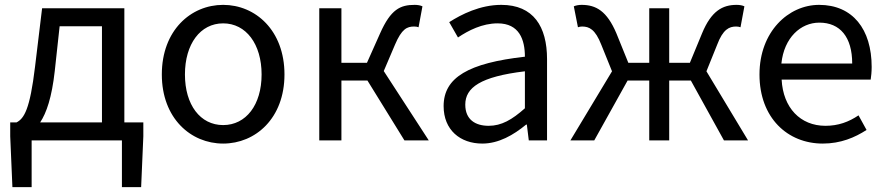

<svg xmlns="http://www.w3.org/2000/svg" viewBox="-20 -577 3644 789"><path d="M205 -285 225 -469H399V-74H145C171 -113 193 -177 205 -285ZM110 0H481V192H560L569 -17V-74H491V-543H153L124 -303C103 -127 79 -90 48 -74H22V-17L31 192H110Z M897 13C1030 13 1149 -91 1149 -271C1149 -452 1030 -557 897 -557C764 -557 645 -452 645 -271C645 -91 764 13 897 13ZM897 -63C803 -63 740 -146 740 -271C740 -396 803 -481 897 -481C991 -481 1055 -396 1055 -271C1055 -146 991 -63 897 -63Z M1292 0H1383V-246H1490L1642 0H1742L1557 -285L1603 -393C1631 -459 1653 -468 1682 -468C1690 -468 1694 -467 1700 -465L1716 -551C1708 -555 1696 -557 1684 -557C1625 -557 1586 -539 1542 -440L1488 -319H1383V-543H1292Z M1962 13C2029 13 2090 -22 2142 -65H2145L2153 0H2228V-334C2228 -468 2172 -557 2040 -557C1953 -557 1876 -518 1826 -486L1862 -423C1905 -452 1962 -481 2025 -481C2114 -481 2137 -414 2137 -344C1906 -318 1803 -259 1803 -141C1803 -43 1871 13 1962 13ZM1988 -60C1934 -60 1892 -85 1892 -147C1892 -217 1954 -262 2137 -284V-132C2084 -85 2041 -60 1988 -60Z M2324 0H2422L2559 -246H2648V0H2730V-246H2819L2955 0H3054L2883 -284L2927 -393C2951 -457 2977 -468 3005 -468C3013 -468 3016 -467 3023 -465L3039 -551C3031 -555 3019 -557 3007 -557C2949 -557 2903 -532 2865 -440L2815 -319H2730V-543H2648V-319H2562L2513 -440C2474 -532 2429 -557 2370 -557C2359 -557 2347 -555 2338 -551L2355 -465C2362 -467 2365 -468 2372 -468C2401 -468 2426 -457 2451 -393L2495 -284Z M3361 13C3435 13 3493 -12 3541 -43L3508 -103C3468 -76 3425 -60 3372 -60C3269 -60 3198 -134 3192 -250H3558C3560 -263 3562 -282 3562 -302C3562 -457 3484 -557 3346 -557C3220 -557 3101 -447 3101 -271C3101 -92 3217 13 3361 13ZM3191 -316C3202 -422 3270 -484 3347 -484C3432 -484 3482 -425 3482 -316Z"/></svg>

Font: Microsoft YaHei
Style: Regular
Weight: 400
Designer: Ryoko NISHIZUKA 西塚涼子 (kana, bopomofo & ideographs); Paul D. Hunt (Latin, Greek & Cyrillic); Sandoll Communications 산돌커뮤니
Foundry: Adobe
Version: Version 2.001;hotconv 1.0.111;makeotfexe 2.5.65597